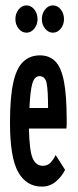

<svg xmlns="http://www.w3.org/2000/svg" viewBox="-20 -681 290 711"><path d="M135 10Q78 10 47.5 -43.5Q17 -97 17 -227Q17 -320 29 -374.5Q41 -429 66 -452.5Q91 -476 128 -476Q163 -476 185 -453.5Q207 -431 217 -378.5Q227 -326 227 -236Q227 -226 227 -219.5Q227 -213 226 -205H87Q89 -124 100.5 -96Q112 -68 138 -67Q156 -67 167 -78.5Q178 -90 186 -107L221 -52Q208 -26 186 -8Q164 10 135 10ZM89 -281H158Q158 -344 153 -371.5Q148 -399 126 -399Q108 -399 100 -372.5Q92 -346 89 -281ZM78 -560Q61 -560 49 -575Q37 -590 37 -610Q37 -631 49 -646Q61 -661 78 -661Q95 -661 107 -646Q119 -631 119 -610Q119 -590 107 -575Q95 -560 78 -560ZM176 -560Q159 -560 147 -575Q135 -590 135 -610Q135 -631 147 -646Q159 -661 176 -661Q193 -661 205 -646Q217 -631 217 -610Q217 -590 205 -575Q193 -560 176 -560Z"/></svg>

Font: Inconsolata UltraCondensed Bold
Style: Regular
Weight: 700
Width: 1
Monospace: yes
Designer: Raph Levien, Cyreal, Brenton Simpson
Foundry: Raph Levien, Cyreal, Google
Version: Version 3.001; ttfautohint (v1.8.2.53-6de2)